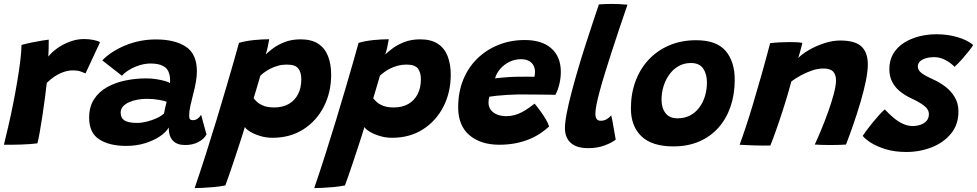

<svg xmlns="http://www.w3.org/2000/svg" viewBox="-23 -737 4992 981"><path d="M224 -448Q241.5 -470.5 270.5 -491Q299.5 -511.5 334.8 -524.5Q370 -537.5 407 -537.5Q430.5 -537.5 455 -532.8Q479.5 -528 488 -521L414 -362Q404.5 -366.5 388.5 -372Q372.5 -377.5 350 -377.5Q327 -377.5 303.2 -369.5Q279.5 -361.5 257.2 -347Q235 -332.5 216 -313.5Q213 -284 207 -239.5Q201 -195 194 -147.5Q187 -100 180 -61.2Q173 -22.5 168 -4.5Q132 0 85.5 1.5Q39 3 -3 2.5Q7.5 -40.5 20 -94.2Q32.5 -148 44 -206Q55.5 -264 65 -320.2Q74.5 -376.5 80.5 -425Q86.5 -473.5 87 -507.5Q112.5 -514.5 142.2 -520.5Q172 -526.5 195.5 -530.2Q219 -534 226 -534.5Q226 -517 225.5 -489.8Q225 -462.5 224 -448Z M621.5 8.5Q536 8.5 484.2 -24.8Q432.5 -58 432.5 -135.5Q432.5 -191 457.2 -229.5Q482 -268 523.8 -291.5Q565.5 -315 617.8 -325.8Q670 -336.5 724.5 -336.5Q750.5 -336.5 775.8 -332.5Q801 -328.5 820 -323Q839 -317.5 845.5 -312.5Q846.5 -321 845.8 -336Q845 -351 841 -362Q834 -387.5 810.2 -400Q786.5 -412.5 746.5 -412.5Q718.5 -412.5 689.8 -403.5Q661 -394.5 637.5 -380.2Q614 -366 600 -350L499.5 -428.5Q546 -476 619.2 -505.8Q692.5 -535.5 773 -535.5Q871 -535.5 927 -498.2Q983 -461 983 -372.5Q983 -346.5 977.5 -316Q972 -285.5 964 -256Q956 -226 949.8 -197.2Q943.5 -168.5 943.5 -146Q943.5 -132 948.2 -127.5Q953 -123 962.5 -123Q975.5 -123 986 -130.2Q996.5 -137.5 1004.5 -150.5L1032 -50Q1020 -27 991 -11.5Q962 4 923 4Q881.5 4 860.2 -18.5Q839 -41 839 -85.5Q826.5 -62.5 795 -41Q763.5 -19.5 719 -5.5Q674.5 8.5 621.5 8.5ZM677.5 -109Q701 -109 727.8 -115.8Q754.5 -122.5 777.8 -133.2Q801 -144 815 -157Q818 -172.5 821.5 -189Q825 -205.5 828.5 -217Q818.5 -221.5 789.5 -226.8Q760.5 -232 726.5 -232Q704 -232 680.8 -228Q657.5 -224 637.5 -215.2Q617.5 -206.5 605.5 -193.2Q593.5 -180 593.5 -161.5Q593.5 -134 613.2 -121.5Q633 -109 677.5 -109Z M971.5 224Q999.5 142.5 1028.2 52.5Q1057 -37.5 1083.8 -126Q1110.5 -214.5 1133.5 -292.5Q1156.5 -370.5 1173.2 -429.2Q1190 -488 1198 -518Q1232 -528 1273.5 -532.2Q1315 -536.5 1352.5 -536.5Q1350 -520.5 1345.2 -498.8Q1340.5 -477 1335 -459Q1347.5 -471.5 1371.8 -489.8Q1396 -508 1431.5 -522Q1467 -536 1513 -536Q1569 -536 1603.2 -513.2Q1637.5 -490.5 1653.2 -449.8Q1669 -409 1669 -355Q1669 -266 1632 -193Q1595 -120 1527.5 -76.5Q1460 -33 1369 -33Q1337 -33 1307 -42Q1277 -51 1255.5 -64Q1234 -77 1228 -88Q1224.5 -76 1215.5 -47.5Q1206.5 -19 1194.5 17.5Q1182.5 54 1169.8 91.8Q1157 129.5 1146.2 161.2Q1135.5 193 1128.5 210.5Q1101 216 1070.5 218.8Q1040 221.5 1013.5 222.8Q987 224 971.5 224ZM1378 -188Q1422 -188 1452.8 -206Q1483.5 -224 1500 -256.2Q1516.5 -288.5 1516.5 -332Q1516.5 -367.5 1501 -387.2Q1485.5 -407 1442.5 -407Q1419 -407 1398 -401.2Q1377 -395.5 1359.8 -386.8Q1342.5 -378 1329 -368.2Q1315.5 -358.5 1307 -350Q1305.5 -344.5 1302.2 -333Q1299 -321.5 1294.5 -306.8Q1290 -292 1285.8 -277.5Q1281.5 -263 1278 -251.5Q1274.5 -240 1273 -235Q1279 -226.5 1291.2 -215.5Q1303.5 -204.5 1324.5 -196.2Q1345.5 -188 1378 -188Z M1582.5 224Q1610.5 142.5 1639.2 52.5Q1668 -37.5 1694.8 -126Q1721.5 -214.5 1744.5 -292.5Q1767.5 -370.5 1784.2 -429.2Q1801 -488 1809 -518Q1843 -528 1884.5 -532.2Q1926 -536.5 1963.5 -536.5Q1961 -520.5 1956.2 -498.8Q1951.5 -477 1946 -459Q1958.5 -471.5 1982.8 -489.8Q2007 -508 2042.5 -522Q2078 -536 2124 -536Q2180 -536 2214.2 -513.2Q2248.5 -490.5 2264.2 -449.8Q2280 -409 2280 -355Q2280 -266 2243 -193Q2206 -120 2138.5 -76.5Q2071 -33 1980 -33Q1948 -33 1918 -42Q1888 -51 1866.5 -64Q1845 -77 1839 -88Q1835.5 -76 1826.5 -47.5Q1817.5 -19 1805.5 17.5Q1793.5 54 1780.8 91.8Q1768 129.5 1757.2 161.2Q1746.5 193 1739.5 210.5Q1712 216 1681.5 218.8Q1651 221.5 1624.5 222.8Q1598 224 1582.5 224ZM1989 -188Q2033 -188 2063.8 -206Q2094.5 -224 2111 -256.2Q2127.5 -288.5 2127.5 -332Q2127.5 -367.5 2112 -387.2Q2096.5 -407 2053.5 -407Q2030 -407 2009 -401.2Q1988 -395.5 1970.8 -386.8Q1953.5 -378 1940 -368.2Q1926.5 -358.5 1918 -350Q1916.5 -344.5 1913.2 -333Q1910 -321.5 1905.5 -306.8Q1901 -292 1896.8 -277.5Q1892.5 -263 1889 -251.5Q1885.5 -240 1884 -235Q1890 -226.5 1902.2 -215.5Q1914.5 -204.5 1935.5 -196.2Q1956.5 -188 1989 -188Z M2782.5 -90.5Q2764 -73.5 2739.5 -56.8Q2715 -40 2683.8 -26.8Q2652.5 -13.5 2613.5 -5.5Q2574.5 2.5 2528 2.5Q2432.5 2.5 2375.2 -46.5Q2318 -95.5 2318 -188.5Q2318 -267 2344 -330.2Q2370 -393.5 2416.5 -438.5Q2463 -483.5 2524.8 -508Q2586.5 -532.5 2658 -532.5Q2746.5 -532.5 2794.5 -489.5Q2842.5 -446.5 2842.5 -369.5Q2842.5 -340 2835.5 -309.5Q2828.5 -279 2815 -252.5Q2808.5 -253 2783.8 -253.2Q2759 -253.5 2727.8 -253.8Q2696.5 -254 2668.5 -254.2Q2640.5 -254.5 2627 -254.5Q2599 -254 2570 -252.2Q2541 -250.5 2516.8 -248Q2492.5 -245.5 2477.5 -243Q2473 -231 2473 -212.5Q2473 -191 2484.8 -175.5Q2496.5 -160 2517 -151.8Q2537.5 -143.5 2563.5 -143.5Q2586.5 -143.5 2606.8 -149.2Q2627 -155 2644.8 -164.5Q2662.5 -174 2678.2 -185.2Q2694 -196.5 2708.5 -207.5Q2711 -205 2721 -192.2Q2731 -179.5 2743.8 -161.5Q2756.5 -143.5 2767.5 -124.5Q2778.5 -105.5 2782.5 -90.5ZM2506.5 -336.5Q2518.5 -338 2537.5 -340Q2556.5 -342 2581.2 -343.5Q2606 -345 2634 -345Q2650.5 -345.5 2665.8 -345.2Q2681 -345 2692.5 -345Q2704 -345 2707.5 -344.5Q2709 -351 2709.8 -358.5Q2710.5 -366 2710.5 -373Q2710 -389.5 2702.2 -403.5Q2694.5 -417.5 2678.8 -426Q2663 -434.5 2639 -434.5Q2607 -434.5 2579 -420.5Q2551 -406.5 2532 -384Q2513 -361.5 2506.5 -336.5Z M3123 -23.5Q3104.5 -8.5 3067 5.8Q3029.5 20 2982.5 20Q2923 20 2893.2 -7Q2863.5 -34 2863.5 -82Q2863.5 -111.5 2872.5 -158Q2881.5 -204.5 2896.5 -262Q2911.5 -319.5 2929.8 -381.8Q2948 -444 2967.8 -505.2Q2987.5 -566.5 3005.5 -620.5Q3023.5 -674.5 3037 -714.5Q3073.5 -717 3103.5 -717Q3123 -717 3141.8 -716Q3160.5 -715 3183 -713Q3161 -649 3140.5 -588Q3120 -527 3101.8 -470.5Q3083.5 -414 3068.2 -364.5Q3053 -315 3042 -274.5Q3031 -234 3025 -204Q3019 -174 3019 -157Q3019 -140 3025 -130Q3031 -120 3046 -120Q3063.5 -120 3076.5 -127.8Q3089.5 -135.5 3100 -147.5Q3102 -141.5 3105.2 -123.8Q3108.5 -106 3112.2 -84.2Q3116 -62.5 3119.2 -45.2Q3122.5 -28 3123 -23.5Z M3417.5 11Q3308 11 3254.2 -40.8Q3200.5 -92.5 3200.5 -183Q3200.5 -259.5 3224.5 -323.2Q3248.5 -387 3292.5 -433.5Q3336.5 -480 3397.8 -505.8Q3459 -531.5 3533.5 -531.5Q3638 -531.5 3684.5 -477Q3731 -422.5 3731 -329.5Q3731 -254.5 3709.5 -192Q3688 -129.5 3647.2 -84Q3606.5 -38.5 3548.8 -13.8Q3491 11 3417.5 11ZM3438.5 -132.5Q3475 -132.5 3503 -147.2Q3531 -162 3550.2 -188Q3569.5 -214 3579.2 -246.8Q3589 -279.5 3589 -315.5Q3589 -358 3570 -386.5Q3551 -415 3507 -415Q3472 -415 3444.2 -399.2Q3416.5 -383.5 3397 -356.5Q3377.5 -329.5 3367.2 -296Q3357 -262.5 3357 -227Q3357 -186 3377.2 -159.2Q3397.5 -132.5 3438.5 -132.5Z M3913 6.5Q3897.5 7 3875.5 6.8Q3853.5 6.5 3831 6Q3813 5.5 3789 4.2Q3765 3 3756 2.5Q3771.5 -39.5 3789 -92.5Q3806.5 -145.5 3825.8 -210Q3845 -274.5 3866.8 -351Q3888.5 -427.5 3912 -516.5Q3931.5 -519 3958.2 -520.5Q3985 -522 4011 -522Q4030 -522 4047 -521.2Q4064 -520.5 4076.5 -518Q4075.5 -513.5 4072 -499.2Q4068.5 -485 4063.8 -468.5Q4059 -452 4055.5 -440.5Q4073 -459.5 4108 -480.2Q4143 -501 4186.2 -515.5Q4229.5 -530 4270.5 -530Q4346.5 -530 4378.8 -499.2Q4411 -468.5 4411 -408Q4411 -372.5 4400.8 -322.5Q4390.5 -272.5 4373.8 -215.8Q4357 -159 4337.5 -102.5Q4318 -46 4299.5 1.5Q4289 2.5 4267.5 3.2Q4246 4 4221.5 4Q4196 4 4173.2 3.2Q4150.5 2.5 4140 1.5Q4154.5 -29.5 4173 -74.2Q4191.5 -119 4208.8 -167Q4226 -215 4237.2 -257.5Q4248.5 -300 4248.5 -326.5Q4248.5 -355 4234 -371Q4219.5 -387 4184.5 -387Q4155 -387 4124.8 -376.5Q4094.5 -366 4067.5 -351Q4040.5 -336 4020.5 -321Q3999 -242 3978.2 -178.2Q3957.5 -114.5 3941 -68Q3924.5 -21.5 3913 6.5Z M4608 39.5Q4547.5 39.5 4501.2 25Q4455 10.5 4425.2 -8.8Q4395.5 -28 4385 -43Q4390.5 -52 4404.2 -70.5Q4418 -89 4435.5 -110.5Q4453 -132 4469.8 -150.5Q4486.5 -169 4498 -178Q4516.5 -157.5 4539.5 -137.8Q4562.5 -118 4588.2 -105.5Q4614 -93 4639.5 -93Q4660.5 -93 4679.8 -99.5Q4699 -106 4711 -119.5Q4723 -133 4723 -154Q4723 -178.5 4697.8 -197.5Q4672.5 -216.5 4635 -233.5Q4601.5 -249 4575.8 -269.8Q4550 -290.5 4535.5 -318.8Q4521 -347 4521 -383.5Q4521 -429 4541.2 -462.8Q4561.5 -496.5 4596 -518.5Q4630.5 -540.5 4673.5 -551.2Q4716.5 -562 4762 -562Q4822 -562 4872.5 -546.2Q4923 -530.5 4949.5 -507Q4944 -497.5 4928.8 -478Q4913.5 -458.5 4894 -436.2Q4874.5 -414 4854 -395.5Q4838.5 -413 4810 -429Q4781.5 -445 4750.5 -445Q4737 -445 4722.2 -442.8Q4707.5 -440.5 4694.8 -434.8Q4682 -429 4674.2 -419.5Q4666.5 -410 4666.5 -396.5Q4666.5 -378 4685.8 -363.5Q4705 -349 4743 -332Q4775.5 -318 4805.5 -295.5Q4835.5 -273 4854.8 -241.2Q4874 -209.5 4874 -167Q4874 -100.5 4836.2 -54.5Q4798.5 -8.5 4737.8 15.5Q4677 39.5 4608 39.5Z"/></svg>

Font: Grandstander Thin
Style: Bold Italic
Weight: 700
Italic angle: -15°
Version: Version 1.200